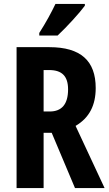

<svg xmlns="http://www.w3.org/2000/svg" viewBox="-20 -953 552 973"><path d="M410 -924V-933H261C240 -889 213 -839 179 -786V-773H272C318 -816 383 -887 410 -924ZM230 -714H64V0H201V-280H242L360 0H510L363 -315C433 -356 465 -420 465 -507C465 -645 389 -714 230 -714ZM229 -598C294 -598 325 -567 325 -500C325 -425 293 -388 232 -388H201V-598Z"/></svg>

Font: Noto Sans Georgian ExtraCondensed Bold
Style: Regular
Weight: 700
Width: 2
Designer: Monotype Design Team, Akaki Razmadze
Foundry: Google LLC
Version: Version 2.005